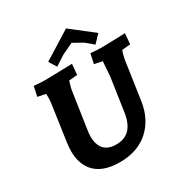

<svg xmlns="http://www.w3.org/2000/svg" viewBox="-211 -1096 1219 1274"><g transform="rotate(-30 398.5 -459.0)"><path d="M142 -61Q96 -119 96 -209Q96 -237 100 -268L135 -512Q144 -566 144 -590Q144 -614 143 -623L82 -635L98 -710Q146 -705 193 -705L391 -710L384 -629L320 -623Q304 -578 300 -542L258 -260Q256 -243 256 -227Q256 -179 278 -144Q309 -99 378 -99Q447 -99 484 -140Q521 -181 532 -260L569 -512Q570 -520 577 -623L516 -635L532 -710Q580 -705 628 -705L797 -710L790 -629L726 -623Q712 -585 706 -542L666 -268Q647 -137 562.5 -61Q478 15 341 15Q204 15 142 -61ZM474 -933 645 -800 590 -742 533 -790 458 -832 370 -790 297 -742 261 -800Z"/></g></svg>

Font: Andada
Style: Bold Italic
Weight: 700
Italic angle: -8.29999°
Designer: Carolina Giovagnoli
Foundry: Carolina Giovagnoli
Version: Version 1.003